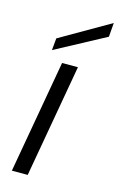

<svg xmlns="http://www.w3.org/2000/svg" viewBox="-113 -770 510 819"><g transform="rotate(15 142.0 -360.5)"><path d="M27 0 115 -499H185L97 0ZM59 -541 64 -594 284 -721 279 -659Z"/></g></svg>

Font: DM Sans 20pt Light
Style: Italic
Weight: 300
Italic angle: -10°
Version: Version 4.004;gftools[0.9.30]